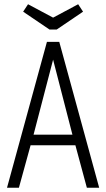

<svg xmlns="http://www.w3.org/2000/svg" viewBox="-20 -884 501 904"><path d="M13 0H69L124 -200H335L389 0H447L259 -687H201ZM138 -250 230 -603 321 -250ZM247 -745 371 -829 348 -864 230 -801 112 -864 89 -829 213 -745Z"/></svg>

Font: Secuela Light
Style: Regular
Weight: 300
Designer: Fernando Haro
Foundry: deFharo
Version: Version 1.708